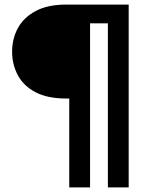

<svg xmlns="http://www.w3.org/2000/svg" viewBox="-20 -720 654 840"><path d="M283 100V-289H270Q188 -289 135.5 -316.5Q83 -344 58 -391Q33 -438 33 -494Q33 -551 58.5 -597.5Q84 -644 136.5 -672Q189 -700 270 -700H543V100H452V-618H374V100Z"/></svg>

Font: Ultramarine Medium
Style: Regular
Weight: 500
Designer: Colophon Foundry, Jonny Pinhorn
Foundry: Colophon Foundry
Version: Version 1.200; ttfautohint (v1.8.3)